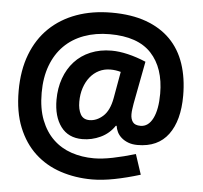

<svg xmlns="http://www.w3.org/2000/svg" viewBox="-55 -731 975 923"><g transform="rotate(5 432.5 -269.5)"><path d="M422 134Q341 134 270 110.5Q199 87 146.5 38.5Q94 -10 64 -84Q34 -158 34 -260Q34 -359 63.5 -436Q93 -513 147.5 -565.5Q202 -618 278 -645.5Q354 -673 447 -673Q543 -673 613.5 -647.5Q684 -622 731 -574.5Q778 -527 801 -458.5Q824 -390 824 -305Q824 -185 774 -117.5Q724 -50 626 -50Q600 -50 580.5 -57.5Q561 -65 547.5 -77Q534 -89 527 -103.5Q520 -118 518 -133H514Q488 -94 446 -74.5Q404 -55 359 -55Q291 -55 255 -103.5Q219 -152 219 -233Q219 -289 236 -336.5Q253 -384 284.5 -418.5Q316 -453 361.5 -472Q407 -491 463 -491Q499 -491 541.5 -481Q584 -471 629 -452L590 -247Q588 -234 586 -220.5Q584 -207 584 -195Q584 -172 594.5 -157.5Q605 -143 632 -143Q670 -143 691.5 -186Q713 -229 713 -305Q713 -429 648 -499Q583 -569 447 -569Q379 -569 323 -548.5Q267 -528 227.5 -488.5Q188 -449 166.5 -391.5Q145 -334 145 -260Q145 -184 166.5 -129Q188 -74 225.5 -38Q263 -2 313.5 15Q364 32 422 32Q462 32 513.5 21.5Q565 11 622 -6L654 91Q589 111 530 122.5Q471 134 422 134ZM385 -149Q420 -149 450.5 -176.5Q481 -204 492 -264L515 -393Q490 -400 465 -400Q435 -400 410 -387.5Q385 -375 367 -352.5Q349 -330 339 -299.5Q329 -269 329 -233Q329 -196 342 -172.5Q355 -149 385 -149Z"/></g></svg>

Font: Encode Sans Narrow
Style: ExtraBold
Weight: 800
Designer: Pablo Impallari, Andres Torresi
Foundry: Pablo Impallari, Andres Torresi
Version: Version 1.000; ttfautohint (v1.00) -l 8 -r 50 -G 200 -x 14 -